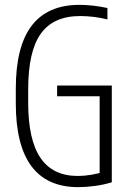

<svg xmlns="http://www.w3.org/2000/svg" viewBox="-20 -760 540 790"><path d="M302 10Q45 10 45 -335V-395Q45 -569 110.5 -654.5Q176 -740 307 -740Q335 -740 365 -736.5Q395 -733 422 -727V-680Q395 -687 365.5 -690.5Q336 -694 310 -694Q200 -694 148 -621.5Q96 -549 96 -393V-337Q96 -185 146.5 -110.5Q197 -36 300 -36Q327 -36 356.5 -41Q386 -46 413 -55L390 -31V-364H215V-408H440V-10Q408 0 371 5Q334 10 302 10Z"/></svg>

Font: M PLUS 1 Code Light
Style: Regular
Weight: 300
Designer: Coji Morishita
Foundry: UNDERFOREST DESIGN
Version: Version 1.002